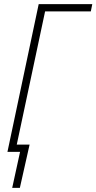

<svg xmlns="http://www.w3.org/2000/svg" viewBox="-20 -734 466 928"><path d="M39 174 77 0H16L167 -714H426L419 -679H198L61 -35H123L76 174Z"/></svg>

Font: Noto Sans Condensed ExtraLight
Style: Italic
Weight: 200
Width: 3
Italic angle: -12°
Designer: Monotype Design Team
Foundry: Monotype Imaging Inc.
Version: Version 2.013; ttfautohint (v1.8.4.7-5d5b)